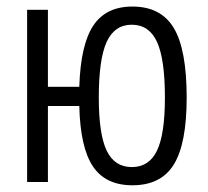

<svg xmlns="http://www.w3.org/2000/svg" viewBox="-20 -547 626 577"><path d="M61.5 0V-517.6H124V-286.1H218.3Q222.2 -412.6 260.3 -470Q298.3 -527.3 377.9 -527.3Q463.9 -527.3 502.4 -462.6Q541 -397.9 541 -253.9Q541 -115.2 502.4 -52.7Q463.9 9.8 377.9 9.8Q297.4 9.8 259.3 -46.9Q221.2 -103.5 218.3 -228.5H124V0ZM376 -44.9Q428.2 -44.9 451.9 -94.5Q475.6 -144 475.6 -253.9Q475.6 -369.1 451.9 -420.9Q428.2 -472.7 376 -472.7Q324.2 -472.7 300.5 -420.9Q276.9 -369.1 276.9 -253.9Q276.9 -144 300.5 -94.5Q324.2 -44.9 376 -44.9Z"/></svg>

Font: Caskaydia Cove Light
Style: Regular
Weight: 300
Monospace: yes
Designer: Aaron Bell
Foundry: Saja Typeworks
Version: Version 4.300; ttfautohint (v1.8.3)